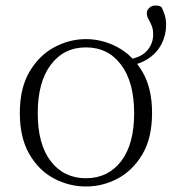

<svg xmlns="http://www.w3.org/2000/svg" viewBox="-20 -663 624 697"><path d="M292 14Q231 14 176 -15Q121 -44 86.5 -103.5Q52 -163 52 -253Q52 -343 87 -402.5Q122 -462 177 -491.5Q232 -521 292 -521Q352 -521 407 -491.5Q462 -462 497 -402.5Q532 -343 532 -253Q532 -162 497 -103Q462 -44 407.5 -15Q353 14 292 14ZM292 -16Q372 -16 419.5 -77.5Q467 -139 467 -252Q467 -365 419.5 -428Q372 -491 292 -491Q212 -491 164.5 -428Q117 -365 117 -252Q117 -139 164.5 -77.5Q212 -16 292 -16ZM431 -422 428 -444Q488 -451 512 -477Q536 -503 536 -538Q536 -557 530.5 -570Q525 -583 519 -593.5Q513 -604 513 -615Q513 -626 522 -634.5Q531 -643 544 -643Q549 -643 555.5 -642Q562 -641 567 -636Q573 -624 578 -608.5Q583 -593 583 -572Q583 -536 566.5 -503.5Q550 -471 516.5 -449Q483 -427 431 -422Z"/></svg>

Font: Noto Serif KR
Style: Regular
Weight: 200
Designer: Ryoko NISHIZUKA 西塚涼子 (kana & ideographs); Frank Grießhammer (Latin, Greek & Cyrillic); Wenlong ZHANG 张文龙 (bopomofo); San
Foundry: Adobe
Version: Version 2.001;hotconv 1.1.0;makeotfexe 2.6.0